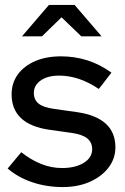

<svg xmlns="http://www.w3.org/2000/svg" viewBox="-20 -747 505 777"><path d="M234 10Q168 10 110.5 -9.5Q53 -29 11 -65L66 -131Q105 -100 146.5 -83.5Q188 -67 231 -67Q285 -67 319 -88Q353 -109 353 -143Q353 -171 333 -187Q313 -203 271 -209L179 -222Q103 -233 65 -269Q27 -305 27 -365Q27 -411 52 -445.5Q77 -480 122 -499.5Q167 -519 227 -519Q282 -519 333 -503Q384 -487 431 -453L380 -387Q338 -415 298.5 -428Q259 -441 219 -441Q173 -441 145 -421.5Q117 -402 117 -371Q117 -343 136.5 -327.5Q156 -312 201 -306L293 -293Q369 -282 408 -246.5Q447 -211 447 -151Q447 -105 419 -68.5Q391 -32 343 -11Q295 10 234 10ZM309 -600 229 -677 150 -600H69L178 -727H282L391 -600Z"/></svg>

Font: Red Hat Display SemiBold
Style: Regular
Weight: 600
Designer: Pentagram, MCKL
Foundry: Pentagram, MCKL
Version: Version 1.023